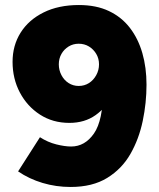

<svg xmlns="http://www.w3.org/2000/svg" viewBox="-20 -731 633 764"><path d="M294 -711Q363 -711 413.5 -687Q464 -663 497 -620Q530 -577 546.5 -519.5Q563 -462 563 -394Q563 -322 548 -250Q533 -178 499 -118.5Q465 -59 406.5 -23Q348 13 261 13Q203 13 149.5 -3Q96 -19 52 -49L139 -185Q170 -165 204 -156.5Q238 -148 263 -148Q318 -148 354 -200Q390 -252 390 -372L427 -353Q404 -304 360.5 -273Q317 -242 256 -242Q190 -242 139 -275Q88 -308 59 -363Q30 -418 30 -485Q30 -550 62 -601Q94 -652 153.5 -681.5Q213 -711 294 -711ZM293 -557Q271 -557 253 -546Q235 -535 224.5 -516.5Q214 -498 214 -475Q214 -452 224.5 -432Q235 -412 253 -400.5Q271 -389 293 -389Q316 -389 334 -400.5Q352 -412 363 -432Q374 -452 374 -475Q374 -498 363 -516.5Q352 -535 334 -546Q316 -557 293 -557Z"/></svg>

Font: Figtree Light Black
Style: Regular
Weight: 900
Version: Version 2.000